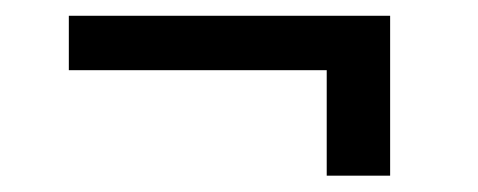

<svg xmlns="http://www.w3.org/2000/svg" viewBox="-20 -406 600 241"><path d="M66.4 -317.9V-386.2H469.7V-185.5H390.1V-317.9Z"/></svg>

Font: Bert Sans Medium
Style: Regular
Weight: 500
Designer: Christian Robertson, Adam Twardoch, & Cristiano Sobral
Foundry: Google
Version: Version 12.135;January 10, 2020;FontCreator 12.0.0.2547 64-b